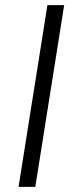

<svg xmlns="http://www.w3.org/2000/svg" viewBox="-20 -725 287 745"><path d="M52 0 164 -705H229L117 0Z"/></svg>

Font: Nunito Sans 10pt Light
Style: Italic
Weight: 300
Italic angle: -9°
Designer: Vernon Adams
Foundry: Vernon Adams
Version: Version 3.101;gftools[0.9.27]